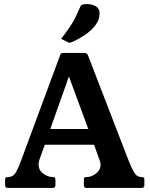

<svg xmlns="http://www.w3.org/2000/svg" viewBox="-20 -919 732 939"><path d="M608 -136Q622 -100 635.5 -76.5Q649 -53 673 -53Q682 -53 684 -49.5Q686 -46 686 -40V-13Q686 0 673 0H403Q390 0 390 -13V-40Q390 -46 392 -49.5Q394 -53 403 -53Q427 -53 449.5 -70.5Q472 -88 472 -114Q472 -123 467 -136L440 -211H199L172 -136Q169 -124 169 -114Q169 -86 192 -69.5Q215 -53 238 -53Q247 -53 249 -49.5Q251 -46 251 -40V-13Q251 0 238 0H18Q5 0 5 -13V-40Q5 -46 7 -49.5Q9 -53 18 -53Q45 -53 58.5 -77.5Q72 -102 84 -136L274 -649Q277 -660 289 -660H395Q405 -660 410 -649ZM226 -288H412L317 -545ZM279 -729Q307 -765 323 -789.5Q339 -814 350 -836.5Q361 -859 373 -887Q376 -895 386 -897Q396 -899 405 -899Q431 -899 449 -888Q467 -877 467 -854Q467 -821 445.5 -794Q424 -767 393.5 -747Q363 -727 336 -715Q332 -714 328 -712Q324 -710 320 -710Q317 -710 311 -713Z"/></svg>

Font: Young Serif
Style: Regular
Weight: 400
Designer: Bastien Sozeau
Foundry: NBR — Bastien Sozeau
Version: Version 3.004; ttfautohint (v1.8.4.7-5d5b);gftools[0.9.33]